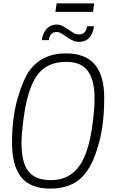

<svg xmlns="http://www.w3.org/2000/svg" viewBox="-20 -1104 689 1133"><path d="M529 -1034H307L314 -1084H536ZM448 -857Q426 -857 406.5 -866.5Q387 -876 372 -887Q357 -898 343 -906.5Q329 -915 317 -915H313Q274 -915 268 -867H226Q234 -914 258 -936.5Q282 -959 313 -959Q333 -959 350 -950L373 -936L413 -910Q429 -901 448 -901Q486 -901 494 -949H535Q520 -857 448 -857ZM282 -41Q386 -41 445.5 -121Q505 -201 527 -379Q538 -466 538 -523Q538 -630 499 -684.5Q460 -739 371 -739Q254 -739 197 -657Q140 -575 118 -395Q107 -313 107 -260Q107 -144 148 -92.5Q189 -41 282 -41ZM277 9Q160 9 105.5 -58Q51 -125 51 -263Q51 -409 83.5 -522Q116 -635 156 -691Q232 -789 368 -789Q484 -789 539.5 -723.5Q595 -658 595 -527Q595 -377 565.5 -266Q536 -155 495 -97Q425 9 277 9Z"/></svg>

Font: Tanohe Sans Light
Style: Italic
Weight: 300
Designer: Village Type and Design LLC & Cristiano Sobral
Foundry: Cooper Hewitt Smithsonian Design Museum
Version: Version 1.00;September 29, 2021;FontCreator 13.0.0.2655 64-b